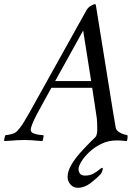

<svg xmlns="http://www.w3.org/2000/svg" viewBox="-74 -667 666 912"><path d="M476 -59Q479 -48 491 -40Q503 -32 515.5 -28.5Q528 -25 531 -25Q533 -20 531.5 -9.5Q530 1 528 3Q510 2 507 1.5Q504 1 501.5 0.5Q499 0 481 0Q441 0 408 16Q375 32 350.5 55Q326 78 312.5 100.5Q299 123 299 136Q299 147 305.5 157Q312 167 330 167Q353 167 370 157.5Q387 148 397.5 139Q408 130 411 130Q415 130 414 136.5Q413 143 410 150Q407 157 405 159Q386 180 356.5 202.5Q327 225 296 225Q274 225 260.5 209Q247 193 247 174Q247 147 264 117.5Q281 88 305.5 60.5Q330 33 352 11Q368 -5 378 -14.5Q388 -24 388 -52Q388 -61 387.5 -79Q387 -97 386 -104L364 -250H170Q145 -205 126 -170Q107 -135 100 -122Q87 -97 79.5 -78.5Q72 -60 72 -49Q72 -39 85.5 -33.5Q99 -28 114 -26.5Q129 -25 132 -25Q134 -23 132 -12.5Q130 -2 128 3Q110 2 98.5 1Q87 0 74.5 -1Q62 -2 42 -2Q21 -2 7.5 -1Q-6 0 -19.5 1Q-33 2 -54 3Q-55 1 -53 -9.5Q-51 -20 -48 -25Q-40 -25 -21 -29.5Q-2 -34 7 -44Q25 -63 39 -86.5Q53 -110 68 -136L337 -619Q344 -631 357 -639Q370 -647 376 -647Q379 -647 381 -645L465 -123Q467 -115 470 -94.5Q473 -74 476 -59ZM188 -282H359L321 -522Z"/></svg>

Font: Amiri
Style: Italic
Weight: 400
Italic angle: 10°
Designer: Khaled Hosny
Version: Version 0.113